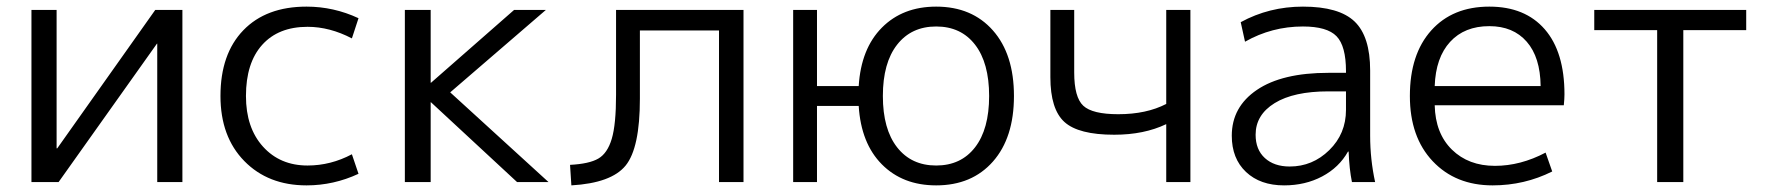

<svg xmlns="http://www.w3.org/2000/svg" viewBox="-20 -550 5340 580"><path d="M151 -102H153L449 -520H531V0H455V-418H454L157 0H75V-520H151Z M909 -469Q821 -469 772 -414.5Q723 -360 723 -260Q723 -164 774.5 -107Q826 -50 909 -50Q979 -50 1043 -84L1063 -25Q988 10 906 10Q790 10 718 -63.5Q646 -137 646 -260Q646 -387 715 -458.5Q784 -530 906 -530Q988 -530 1063 -495L1043 -434Q976 -469 909 -469Z M1282 -300 1533 -520H1629L1340 -271L1637 0H1542L1282 -241H1281V0H1203V-520H1281V-300Z M1841 -264V-520H2226V0H2152V-458H1913V-252Q1913 -103 1870 -50Q1827 3 1706 10L1702 -52Q1760 -55 1787.5 -71Q1815 -87 1828 -130.5Q1841 -174 1841 -264Z M2376 -520H2448V-290H2574Q2581 -403 2644 -466.5Q2707 -530 2808 -530Q2916 -530 2979.5 -458Q3043 -386 3043 -260Q3043 -134 2979.5 -62Q2916 10 2808 10Q2707 10 2644 -53.5Q2581 -117 2574 -230H2448V0H2376ZM2690 -105Q2733 -50 2808 -50Q2883 -50 2925.5 -105Q2968 -160 2968 -260Q2968 -360 2925.5 -415Q2883 -470 2808 -470Q2733 -470 2690 -415Q2647 -360 2647 -260Q2647 -160 2690 -105Z M3503 -520H3576V0H3503V-175Q3436 -143 3346 -143Q3238 -143 3195.5 -181.5Q3153 -220 3153 -317V-520H3225V-331Q3225 -256 3252.5 -230.5Q3280 -205 3358 -205Q3443 -205 3503 -236Z M3916 -530Q4025 -530 4072 -485Q4119 -440 4119 -337V-140Q4119 -69 4134 0H4064Q4056 -39 4054 -92H4052Q4025 -44 3974 -17Q3923 10 3859 10Q3787 10 3744 -30.5Q3701 -71 3701 -140Q3701 -227 3777 -278.5Q3853 -330 3993 -330H4046V-335Q4046 -411 4017.5 -440.5Q3989 -470 3916 -470Q3822 -470 3741 -424L3728 -483Q3814 -530 3916 -530ZM3773 -143Q3773 -98 3801 -72.5Q3829 -47 3876 -47Q3945 -47 3995.5 -96.5Q4046 -146 4046 -218V-274H3993Q3888 -274 3830.5 -238.5Q3773 -203 3773 -143Z M4314 -290H4634Q4633 -377 4592 -424Q4551 -471 4479 -471Q4404 -471 4360.5 -423.5Q4317 -376 4314 -290ZM4314 -232Q4316 -147 4366 -98Q4416 -49 4496 -49Q4573 -49 4649 -89L4669 -32Q4585 10 4489 10Q4377 10 4308 -63Q4239 -136 4239 -260Q4239 -386 4303.5 -458Q4368 -530 4479 -530Q4587 -530 4646.5 -461.5Q4706 -393 4706 -265Q4706 -252 4704 -232Z M5255 -459H5065V0H4986V-459H4796V-520H5255Z"/></svg>

Font: M PLUS 1p
Style: Regular
Weight: 400
Version: Version 1.062